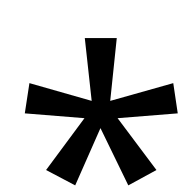

<svg xmlns="http://www.w3.org/2000/svg" viewBox="-20 -889 591 586"><path d="M336.4 -772.9 316.4 -581.1 508.8 -635.3 522.5 -543 338.9 -528.3 457.5 -370.1 371.6 -323.2 286.6 -498 209.5 -323.2 120.6 -370.1 237.8 -528.3 55.7 -543 69.8 -635.3 259.8 -581.1 238.8 -772.9ZM127.9 -499.5ZM127.9 -869.1Z"/></svg>

Font: Noto Sans Telugu
Style: Regular
Weight: 400
Designer: Monotype Design team
Foundry: Monotype Imaging Inc.
Version: Version 1.04 uh